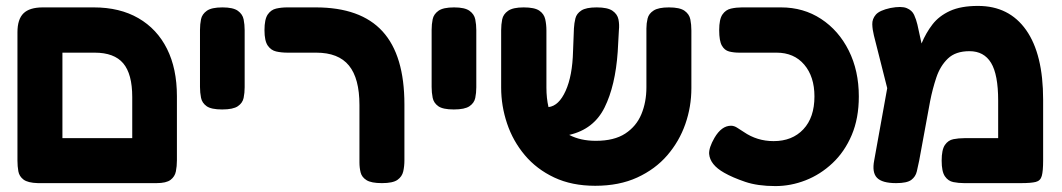

<svg xmlns="http://www.w3.org/2000/svg" viewBox="-20 -610 3590 649"><path d="M108 9Q74 8 59.5 -3Q45 -14 42 -31Q39 -48 39 -67V-501Q39 -545 59.5 -565Q80 -585 125 -585H297Q385 -585 448 -548.5Q511 -512 544.5 -445Q578 -378 578 -285V-68Q578 -48 574.5 -30.5Q571 -13 556.5 -2Q542 9 509 9ZM191 -432V-143H427V-282Q427 -360 396.5 -396Q366 -432 300 -432Z M731 -240Q694 -240 678.5 -251Q663 -262 659.5 -279.5Q656 -297 656 -316V-509Q656 -528 659.5 -545Q663 -562 679 -573.5Q695 -585 732 -585Q768 -585 784 -573.5Q800 -562 803.5 -544.5Q807 -527 807 -508V-315Q807 -296 803.5 -279Q800 -262 784 -251Q768 -240 731 -240Z M1271 9Q1235 9 1219 -1Q1203 -11 1199 -27Q1195 -43 1195 -61V-255Q1195 -345 1159.5 -388.5Q1124 -432 1049 -432H952Q931 -432 913.5 -436Q896 -440 885 -456Q874 -472 874 -508Q874 -545 885 -561Q896 -577 913.5 -581Q931 -585 951 -585H1047Q1199 -585 1273 -504Q1347 -423 1347 -257V-68Q1347 -48 1343 -30.5Q1339 -13 1323.5 -2Q1308 9 1271 9Z M1514 -240Q1477 -240 1461.5 -251Q1446 -262 1442.5 -279.5Q1439 -297 1439 -316V-509Q1439 -528 1442.5 -545Q1446 -562 1462 -573.5Q1478 -585 1515 -585Q1551 -585 1567 -573.5Q1583 -562 1586.5 -544.5Q1590 -527 1590 -508V-315Q1590 -296 1586.5 -279Q1583 -262 1567 -251Q1551 -240 1514 -240Z M1992 18Q1913 18 1853.5 -10Q1794 -38 1754 -85.5Q1714 -133 1694 -192.5Q1674 -252 1674 -314V-508Q1674 -527 1677.5 -544.5Q1681 -562 1697.5 -573.5Q1714 -585 1750 -585Q1787 -585 1803 -574Q1819 -563 1823 -545Q1827 -527 1827 -507V-314Q1827 -278 1834 -248Q1869 -252 1892 -303Q1915 -354 1917 -437L1920 -514Q1921 -532 1925 -548Q1929 -564 1945 -574.5Q1961 -585 1997 -585Q2034 -585 2050.5 -573.5Q2067 -562 2070.5 -544.5Q2074 -527 2072 -508L2068 -435Q2060 -320 2023.5 -246.5Q1987 -173 1904 -154Q1942 -134 1994 -134Q2056 -134 2093.5 -158.5Q2131 -183 2148 -224Q2165 -265 2165 -315V-514Q2165 -531 2169 -547.5Q2173 -564 2189.5 -574.5Q2206 -585 2241 -585Q2278 -585 2294 -573.5Q2310 -562 2313.5 -544.5Q2317 -527 2317 -507V-312Q2317 -249 2296.5 -190.5Q2276 -132 2235.5 -85Q2195 -38 2134 -10Q2073 18 1992 18Z M2601 19Q2541 19 2498.5 4.5Q2456 -10 2428 -26Q2380 -53 2377 -90Q2376 -111 2395 -144Q2419 -185 2451 -185Q2462 -185 2473 -177.5Q2484 -170 2494 -164Q2539 -133 2595 -133Q2658 -133 2695.5 -173Q2733 -213 2733 -284Q2733 -351 2698.5 -391.5Q2664 -432 2605 -432H2479Q2460 -432 2444.5 -436Q2429 -440 2420 -456Q2411 -472 2411 -508Q2411 -545 2422 -561Q2433 -577 2451 -581Q2469 -585 2488 -585H2620Q2696 -585 2755.5 -546Q2815 -507 2849 -439Q2883 -371 2883 -284Q2883 -210 2859 -153.5Q2835 -97 2794 -58.5Q2753 -20 2703 -0.5Q2653 19 2601 19Z M3506 -273V-67Q3506 -32 3501.5 -15.5Q3497 1 3481 5Q3465 9 3431 9H3239Q3220 9 3202.5 5.5Q3185 2 3174 -14Q3163 -30 3163 -67Q3163 -104 3174 -120Q3185 -136 3202.5 -139.5Q3220 -143 3240 -143H3354V-270Q3354 -358 3330 -397.5Q3306 -437 3257 -437Q3210 -437 3184 -412Q3158 -387 3145 -348Q3132 -309 3124 -268L3087 -67Q3083 -48 3079 -30.5Q3075 -13 3060.5 -2Q3046 9 3009 9Q2962 9 2944.5 -9Q2927 -27 2935 -68L2979 -312L2934 -490Q2929 -510 2928.5 -528Q2928 -546 2940.5 -560.5Q2953 -575 2990 -583Q3027 -590 3045 -582.5Q3063 -575 3070 -559.5Q3077 -544 3081 -527L3095 -463Q3110 -499 3132 -527.5Q3154 -556 3191 -573Q3228 -590 3286 -590Q3391 -590 3448.5 -508.5Q3506 -427 3506 -273Z"/></svg>

Font: Fredoka SemiBold
Style: Regular
Weight: 600
Designer: Ben Nathan
Foundry: Milena B. Brandão, Ben Nathan
Version: Version 2.001